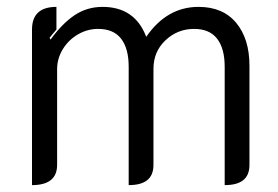

<svg xmlns="http://www.w3.org/2000/svg" viewBox="-20 -529 809 558"><path d="M73 -443Q73 -509 144 -509V-443Q130 -427 124 -419L127 -414Q161 -461 197 -485Q233 -509 278 -509Q372 -509 405 -422Q465 -509 557 -509Q628 -509 666.5 -462.5Q705 -416 705 -338V-50Q705 -20 687 -5.5Q669 9 633 9V-335Q633 -388 611 -416.5Q589 -445 544 -445Q496 -445 461 -412Q426 -379 426 -329V-50Q426 -20 408 -5.5Q390 9 354 9V-335Q354 -388 332 -416.5Q310 -445 265 -445Q234 -445 206.5 -429Q179 -413 162.5 -386Q146 -359 146 -328V-50Q146 9 73 9Z"/></svg>

Font: K2D Light
Style: Regular
Weight: 300
Designer: Katatrad Aksorn Co.,Ltd.
Foundry: Cadson Demak Co.,Ltd.
Version: Version 1.000; ttfautohint (v1.6)